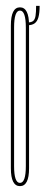

<svg xmlns="http://www.w3.org/2000/svg" viewBox="-20 -631 155 654"><path d="M48 3Q17 3 17 -58Q17 -119 17 -300.5Q17 -482 17 -544Q17 -606 48 -606Q79 -606 79 -544Q79 -482 79 -300.5Q79 -119 79 -58Q79 3 48 3ZM48 -8Q68 -8 68 -65Q68 -122 68 -300.5Q68 -479 68 -537Q68 -595 48 -595Q28 -595 28 -537Q28 -479 28 -300.5Q28 -122 28 -65Q28 -8 48 -8ZM73.5 -554.5Q86.5 -554.5 92.8 -559.5Q99 -564.5 101 -576.8Q103 -589 103 -611H115Q115 -587 111 -572.5Q107 -558 98 -551.5Q89 -545 73.5 -545Z"/></svg>

Font: Anybody UltraCondensed Thin
Style: Regular
Weight: 100
Width: 1
Designer: Tyler Finck
Foundry: Etcetera Type Company
Version: Version 1.110